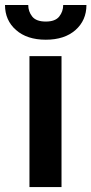

<svg xmlns="http://www.w3.org/2000/svg" viewBox="-51 -755 369 775"><path d="M197.3 -528.3V0H67.9V-528.3ZM204.1 -734.9H297.9Q297.9 -672.9 253.7 -633.8Q209.5 -594.7 133.8 -594.7Q58.1 -594.7 13.7 -633.8Q-30.8 -672.9 -30.8 -734.9H63Q63 -708.5 79.1 -688.2Q95.2 -668 133.8 -668Q171.9 -668 188 -688.2Q204.1 -708.5 204.1 -734.9Z"/></svg>

Font: Vazirmatn RD FD SemiBold
Style: Regular
Weight: 600
Designer: Saber Rastikerdar
Foundry: Saber Rastikerdar
Version: Version 33.003